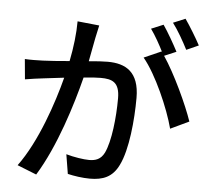

<svg xmlns="http://www.w3.org/2000/svg" viewBox="-59 -919 1118 1025"><g transform="rotate(5 500.0 -406.0)"><path d="M894 -855 829 -828C858 -790 890 -733 912 -690L977 -719C958 -755 920 -818 894 -855ZM58 -566 68 -458C95 -463 142 -469 167 -472L276 -485C241 -349 169 -133 69 2L172 43C271 -117 342 -348 379 -495C416 -499 449 -501 470 -501C533 -501 572 -486 572 -400C572 -296 558 -169 528 -106C509 -68 481 -59 446 -59C418 -59 364 -67 323 -79L340 25C373 33 420 40 459 40C528 40 580 21 613 -48C655 -132 670 -293 670 -411C670 -551 596 -590 500 -590C477 -590 440 -588 399 -584L423 -710C428 -732 433 -758 438 -779L321 -791C321 -726 312 -650 297 -576C241 -571 187 -567 155 -566C121 -565 91 -564 58 -566ZM780 -813 715 -786C739 -753 767 -703 786 -664L782 -670L689 -629C759 -545 835 -370 863 -263L962 -310C933 -396 858 -558 797 -648L861 -675C841 -714 805 -777 780 -813Z"/></g></svg>

Font: Noto Sans TC Medium
Style: Regular
Weight: 500
Designer: Ryoko NISHIZUKA 西塚涼子 (kana, bopomofo & ideographs); Paul D. Hunt (Latin, Greek & Cyrillic); Sandoll Communications 산돌커뮤니
Foundry: Adobe
Version: Version 2.004;hotconv 1.0.118;makeotfexe 2.5.65603